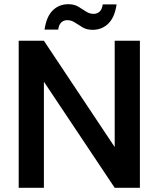

<svg xmlns="http://www.w3.org/2000/svg" viewBox="-20 -894 755 914"><path d="M69 0V-700H189L526 -194V-700H646V0H526L189 -505V0ZM421 -752Q393 -752 373.5 -763.5Q354 -775 337 -786.5Q320 -798 300 -798Q283 -798 271.5 -787Q260 -776 257 -753H192Q201 -815 231 -844.5Q261 -874 305 -874Q333 -874 352.5 -862.5Q372 -851 389 -839.5Q406 -828 426 -828Q443 -828 454.5 -839Q466 -850 469 -873H535Q526 -811 495.5 -781.5Q465 -752 421 -752Z"/></svg>

Font: DM Sans 24pt SemiBold
Style: Regular
Weight: 600
Designer: Colophon Foundry, Jonny Pinhorn
Foundry: Colophon Foundry
Version: Version 4.004;gftools[0.9.30]